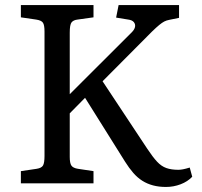

<svg xmlns="http://www.w3.org/2000/svg" viewBox="-20 -720 794 754"><path d="M631.8 14.2Q604 14.2 581.1 8.1Q558.1 2 539.1 -10Q520 -22 503.4 -41Q486.8 -60.1 471.2 -85L314 -335.9L253.9 -274.9V-104Q253.9 -79.1 260.5 -69.6Q267.1 -60.1 286.1 -57.1L347.2 -47.9V0H62V-47.9L124 -57.1Q143.1 -60.1 148.9 -70.1Q154.8 -80.1 154.8 -107.9V-596.2Q154.8 -622.1 148.4 -631.1Q142.1 -640.1 122.1 -643.1L62 -651.9V-700.2H347.2V-651.9L284.2 -643.1Q268.1 -641.1 261 -632.1Q253.9 -623 253.9 -591.8V-350.1L497.1 -592.8Q508.3 -604 510.3 -614.5Q512.2 -625 505.6 -633.1Q499 -641.1 483.9 -643.1L436 -650.9L445.8 -700.2H683.1V-649.9L645 -642.1Q633.8 -640.1 625 -635.5Q616.2 -630.9 605.2 -621.8Q594.2 -612.8 577.1 -596.2L382.8 -400.9L558.1 -136.2Q580.1 -103 596.9 -85Q613.8 -66.9 633.3 -60.1Q652.8 -53.2 680.2 -53.2Q689 -53.2 699 -55.2Q709 -57.1 725.1 -62L734.9 -25.9Q716.8 -6.8 689.2 3.7Q661.6 14.2 631.8 14.2Z"/></svg>

Font: Literata
Style: Regular
Weight: 400
Designer: Latin by Veronika Burian and Jose Scaglione. Greek by Irene Vlachou. Cyrillic by Vera Evstafieva.
Foundry: TypeTogether
Version: Version 3.002